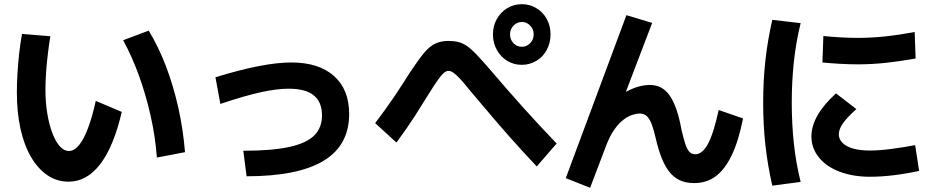

<svg xmlns="http://www.w3.org/2000/svg" viewBox="-20 -872 4440 911"><path d="M60 -433.3Q60 -473.3 62.8 -521.7Q65.6 -570 71.1 -619.4Q76.7 -668.9 84.4 -711.1L218.9 -700Q213.3 -666.7 207.8 -622.2Q202.2 -577.8 198.9 -532.2Q195.6 -486.7 195.6 -446.7Q195.6 -386.7 204.4 -333.3Q213.3 -280 228.9 -239.4Q244.4 -198.9 264.4 -177.2Q284.4 -155.6 306.7 -155.6Q332.2 -155.6 355 -183.3Q377.8 -211.1 397.8 -264.4Q417.8 -317.8 434.4 -393.3L557.8 -341.1Q520 -177.8 456.1 -93.9Q392.2 -10 305.6 -10Q250 -10 205 -40.6Q160 -71.1 127.2 -127.2Q94.4 -183.3 77.2 -261.1Q60 -338.9 60 -433.3ZM724.4 -124.4Q716.7 -225.6 694.4 -323.9Q672.2 -422.2 639.4 -512.8Q606.7 -603.3 564.4 -681.1L685.6 -726.7Q732.2 -650 767.2 -558.3Q802.2 -466.7 825.6 -363.3Q848.9 -260 857.8 -150Z M1134.4 -156.7Q1268.9 -156.7 1351.1 -174.4Q1433.3 -192.2 1470.6 -228.9Q1507.8 -265.6 1507.8 -324.4Q1507.8 -387.8 1468.9 -419.4Q1430 -451.1 1350 -451.1Q1293.3 -451.1 1217.2 -434.4Q1141.1 -417.8 1025.6 -378.9L1002.2 -505.6Q1126.7 -543.3 1212.8 -559.4Q1298.9 -575.6 1362.2 -575.6Q1492.2 -575.6 1564.4 -511.7Q1636.7 -447.8 1636.7 -331.1Q1636.7 -182.2 1515 -108.9Q1393.3 -35.6 1150 -35.6Z M2318.9 -708.9Q2318.9 -748.9 2337.2 -781.7Q2355.6 -814.4 2386.7 -833.3Q2417.8 -852.2 2456.7 -852.2Q2493.3 -852.2 2525 -833.3Q2556.7 -814.4 2574.4 -781.7Q2592.2 -748.9 2592.2 -708.9Q2592.2 -668.9 2574.4 -635.6Q2556.7 -602.2 2525 -583.3Q2493.3 -564.4 2455.6 -564.4Q2417.8 -564.4 2386.7 -583.3Q2355.6 -602.2 2337.2 -635.6Q2318.9 -668.9 2318.9 -708.9ZM2512.2 -708.9Q2512.2 -733.3 2495.6 -750.6Q2478.9 -767.8 2456.7 -767.8Q2433.3 -767.8 2416.7 -750.6Q2400 -733.3 2400 -708.9Q2400 -684.4 2416.1 -667.2Q2432.2 -650 2456.7 -650Q2478.9 -650 2495.6 -667.2Q2512.2 -684.4 2512.2 -708.9ZM2526.7 -82.2Q2458.9 -154.4 2404.4 -215.6Q2350 -276.7 2303.9 -331.7Q2257.8 -386.7 2211.1 -441.1Q2181.1 -478.9 2162.2 -498.9Q2143.3 -518.9 2131.1 -527.2Q2118.9 -535.6 2107.8 -535.6Q2097.8 -535.6 2086.7 -526.7Q2075.6 -517.8 2058.9 -494.4Q2042.2 -471.1 2014.4 -426.7Q1984.4 -377.8 1948.9 -322.2Q1913.3 -266.7 1861.1 -195.6L1760 -287.8Q1813.3 -357.8 1852.8 -416.7Q1892.2 -475.6 1923.3 -525.6Q1964.4 -587.8 1991.7 -620.6Q2018.9 -653.3 2046.1 -665.6Q2073.3 -677.8 2107.8 -677.8Q2134.4 -677.8 2154.4 -672.8Q2174.4 -667.8 2194.4 -654.4Q2214.4 -641.1 2239.4 -615Q2264.4 -588.9 2300 -547.8Q2383.3 -450 2461.1 -363.3Q2538.9 -276.7 2621.1 -191.1Z M2780 18.9 2664.4 -26.7 2952.2 -800 3074.4 -763.3 2922.2 -364.4 2882.2 -391.1Q2930 -428.9 2975.6 -448.9Q3021.1 -468.9 3062.2 -468.9Q3094.4 -468.9 3118.3 -455.6Q3142.2 -442.2 3160 -415Q3177.8 -387.8 3191.1 -347.8Q3204.4 -307.8 3214.4 -252.2Q3223.3 -215.6 3231.1 -190.6Q3238.9 -165.6 3250 -152.8Q3261.1 -140 3278.9 -140Q3312.2 -140 3338.9 -188.9Q3365.6 -237.8 3390 -350L3505.6 -310Q3484.4 -203.3 3452.2 -136.1Q3420 -68.9 3376.7 -36.1Q3333.3 -3.3 3273.3 -3.3Q3233.3 -3.3 3204.4 -17.2Q3175.6 -31.1 3155 -57.8Q3134.4 -84.4 3118.9 -123.9Q3103.3 -163.3 3091.1 -216.7Q3082.2 -255.6 3072.8 -281.1Q3063.3 -306.7 3050 -320Q3036.7 -333.3 3014.4 -333.3Q3000 -333.3 2979.4 -326.7Q2958.9 -320 2936.7 -302.8Q2914.4 -285.6 2893.3 -255Q2872.2 -224.4 2854.4 -176.7Z M3830 -224.4Q3830 -323.3 3946.7 -428.9L4043.3 -354.4Q3998.9 -314.4 3979.4 -286.7Q3960 -258.9 3960 -234.4Q3960 -211.1 3978.3 -193.3Q3996.7 -175.6 4029.4 -166.7Q4062.2 -157.8 4107.8 -157.8Q4151.1 -157.8 4206.7 -165Q4262.2 -172.2 4322.2 -183.3L4341.1 -61.1Q4280 -47.8 4220.6 -40.6Q4161.1 -33.3 4107.8 -33.3Q4027.8 -33.3 3964.4 -57.2Q3901.1 -81.1 3865.6 -125Q3830 -168.9 3830 -224.4ZM3882.2 -575.6 3886.7 -701.1Q3918.9 -697.8 3963.9 -695Q4008.9 -692.2 4051.1 -692.2Q4112.2 -692.2 4176.7 -698.9Q4241.1 -705.6 4320 -720L4324.4 -594.4Q4243.3 -580 4178.3 -573.3Q4113.3 -566.7 4051.1 -566.7Q4008.9 -566.7 3962.2 -569.4Q3915.6 -572.2 3882.2 -575.6ZM3644.4 8.9Q3622.2 -87.8 3611.7 -183.3Q3601.1 -278.9 3601.1 -385.6Q3601.1 -490 3611.7 -585.6Q3622.2 -681.1 3644.4 -777.8L3778.9 -762.2Q3756.7 -672.2 3746.7 -578.3Q3736.7 -484.4 3736.7 -385.6Q3736.7 -285.6 3746.7 -191.7Q3756.7 -97.8 3778.9 -8.9Z"/></svg>

Font: Paperlogy 7 Bold
Style: Regular
Weight: 700
Designer: redesigned by Lee Juim, glyphs from Gmarket Sans & Montserrat
Foundry: PT&
Version: Version 1.001